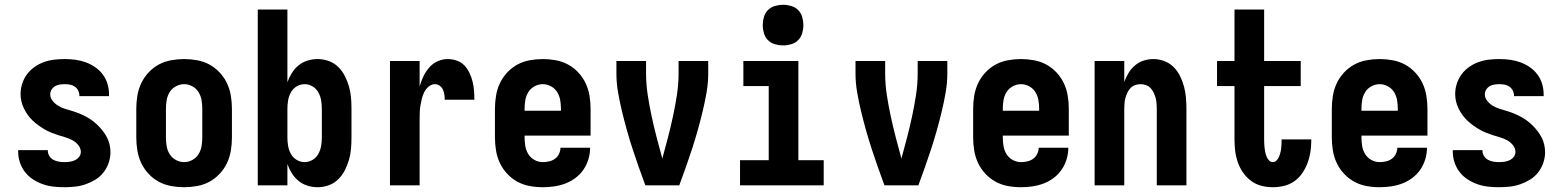

<svg xmlns="http://www.w3.org/2000/svg" viewBox="-20 -775 6540 803"><path d="M249 8Q226 8 203.5 5.5Q181 3 159.5 -4.5Q138 -12 118.5 -24.5Q99 -37 85 -55Q71 -73 63.5 -95Q56 -117 56 -140V-147H180V-145Q180 -133 186.5 -122.5Q193 -112 203.5 -106.5Q214 -101 225.5 -99Q237 -97 249 -97Q260 -97 271.5 -98.5Q283 -100 293.5 -105Q304 -110 311 -119Q318 -128 318 -140Q318 -155 307.5 -168Q297 -181 283 -188.5Q269 -196 254 -200.5Q239 -205 224.5 -209.5Q210 -214 195 -220Q180 -226 166.5 -234Q153 -242 140.5 -251Q128 -260 116.5 -271Q105 -282 96 -294.5Q87 -307 80 -321.5Q73 -336 69.5 -351Q66 -366 66 -382Q66 -404 73 -425.5Q80 -447 93 -464.5Q106 -482 124.5 -495Q143 -508 164 -515.5Q185 -523 207 -525.5Q229 -528 251 -528Q273 -528 295.5 -525Q318 -522 338.5 -514.5Q359 -507 377.5 -494.5Q396 -482 409.5 -464Q423 -446 429.5 -424.5Q436 -403 436 -380V-373H312V-375Q312 -386 307 -396Q302 -406 293 -412.5Q284 -419 273 -421Q262 -423 251 -423Q241 -423 230.5 -421.5Q220 -420 211 -415Q202 -410 196 -400.5Q190 -391 190 -381Q190 -365 200.5 -352.5Q211 -340 224.5 -332Q238 -324 253 -319.5Q268 -315 283 -310.5Q298 -306 312.5 -300Q327 -294 341 -286.5Q355 -279 367.5 -269.5Q380 -260 391 -249Q402 -238 411.5 -225.5Q421 -213 428 -199Q435 -185 438.5 -169.5Q442 -154 442 -138Q442 -116 434.5 -94Q427 -72 413 -54Q399 -36 379.5 -24Q360 -12 338.5 -4.5Q317 3 294.5 5.5Q272 8 249 8Z M750 8Q723 8 695.5 3Q668 -2 644 -15Q620 -28 601 -48.5Q582 -69 570.5 -93.5Q559 -118 554.5 -145.5Q550 -173 550 -200V-320Q550 -347 554.5 -374.5Q559 -402 570.5 -426.5Q582 -451 601 -471.5Q620 -492 644 -505Q668 -518 695.5 -523Q723 -528 750 -528Q777 -528 804.5 -523Q832 -518 856 -505Q880 -492 899 -471.5Q918 -451 929.5 -426.5Q941 -402 945.5 -374.5Q950 -347 950 -320V-200Q950 -173 945.5 -145.5Q941 -118 929.5 -93.5Q918 -69 899 -48.5Q880 -28 856 -15Q832 -2 804.5 3Q777 8 750 8ZM750 -97Q768 -97 784.5 -106Q801 -115 810.5 -130.5Q820 -146 823 -164Q826 -182 826 -200V-320Q826 -338 823 -356Q820 -374 810.5 -389.5Q801 -405 784.5 -414Q768 -423 750 -423Q732 -423 715.5 -414Q699 -405 689.5 -389.5Q680 -374 677 -356Q674 -338 674 -320V-200Q674 -182 677 -164Q680 -146 689.5 -130.5Q699 -115 715.5 -106Q732 -97 750 -97Z M1308 8Q1287 8 1266 1.5Q1245 -5 1228.5 -18.5Q1212 -32 1200.5 -50.5Q1189 -69 1182 -89V0H1058V-735H1182V-431Q1189 -451 1200.5 -469.5Q1212 -488 1228.5 -501.5Q1245 -515 1266 -521.5Q1287 -528 1308 -528Q1332 -528 1354.5 -520Q1377 -512 1394 -495.5Q1411 -479 1422 -457.5Q1433 -436 1439.5 -413.5Q1446 -391 1448 -367.5Q1450 -344 1450 -320V-200Q1450 -176 1448 -152.5Q1446 -129 1439.5 -106.5Q1433 -84 1422 -62.5Q1411 -41 1394 -24.5Q1377 -8 1354.5 0Q1332 8 1308 8ZM1254 -97Q1272 -97 1287.5 -106.5Q1303 -116 1311.5 -131.5Q1320 -147 1323 -164.5Q1326 -182 1326 -200V-320Q1326 -338 1323 -355.5Q1320 -373 1311.5 -388.5Q1303 -404 1287.5 -413.5Q1272 -423 1254 -423Q1236 -423 1220.5 -413.5Q1205 -404 1196.5 -388.5Q1188 -373 1185 -355.5Q1182 -338 1182 -320V-200Q1182 -182 1185 -164.5Q1188 -147 1196.5 -131.5Q1205 -116 1220.5 -106.5Q1236 -97 1254 -97Z M1611 0V-520H1735V-413Q1741 -435 1750.5 -455Q1760 -475 1774.5 -492Q1789 -509 1809.5 -518.5Q1830 -528 1852 -528Q1872 -528 1890.5 -521.5Q1909 -515 1922 -501.5Q1935 -488 1943.5 -470Q1952 -452 1956.5 -433.5Q1961 -415 1962.5 -396Q1964 -377 1964 -358H1840Q1840 -368 1838.5 -379Q1837 -390 1832.5 -400Q1828 -410 1819 -416.5Q1810 -423 1799 -423Q1785 -423 1773 -413Q1761 -403 1754.5 -390Q1748 -377 1744.5 -363Q1741 -349 1738.5 -334.5Q1736 -320 1735.5 -305Q1735 -290 1735 -276V0Z M2250 8Q2222 8 2195 3Q2168 -2 2144 -15Q2120 -28 2101 -48.5Q2082 -69 2070.5 -93.5Q2059 -118 2054.5 -145.5Q2050 -173 2050 -200V-320Q2050 -347 2054.5 -374.5Q2059 -402 2070.5 -426.5Q2082 -451 2101 -471.5Q2120 -492 2144 -505Q2168 -518 2195.5 -523Q2223 -528 2250 -528Q2277 -528 2304.5 -523Q2332 -518 2356 -505Q2380 -492 2399 -471.5Q2418 -451 2429.5 -426.5Q2441 -402 2445.5 -374.5Q2450 -347 2450 -320V-208H2174V-200Q2174 -182 2177 -164Q2180 -146 2189.5 -130.5Q2199 -115 2215.5 -106Q2232 -97 2250 -97Q2263 -97 2276.5 -100Q2290 -103 2301 -111Q2312 -119 2318 -131.5Q2324 -144 2324 -157H2448Q2448 -133 2441 -109.5Q2434 -86 2420.5 -66Q2407 -46 2387 -31Q2367 -16 2344.5 -7.5Q2322 1 2298 4.5Q2274 8 2250 8ZM2174 -312H2326V-320Q2326 -338 2323 -356Q2320 -374 2310.5 -389.5Q2301 -405 2284.5 -414Q2268 -423 2250 -423Q2232 -423 2215.5 -414Q2199 -405 2189.5 -389.5Q2180 -374 2177 -356Q2174 -338 2174 -320Z M2679 0Q2665 -38 2651.5 -76Q2638 -114 2625.5 -152.5Q2613 -191 2602 -230Q2591 -269 2581.5 -308.5Q2572 -348 2565 -388Q2558 -428 2558 -468V-520H2682V-468Q2682 -423 2689 -377.5Q2696 -332 2705.5 -288Q2715 -244 2726.5 -199.5Q2738 -155 2750 -112Q2762 -155 2773.5 -199.5Q2785 -244 2794.5 -288Q2804 -332 2811 -377.5Q2818 -423 2818 -468V-520H2942V-468Q2942 -428 2935 -388Q2928 -348 2918.5 -308.5Q2909 -269 2898 -230Q2887 -191 2874.5 -152.5Q2862 -114 2848.5 -76Q2835 -38 2821 0Z M3075 0V-105H3195V-415H3089V-520H3319V-105H3425V0ZM3255 -585Q3238 -585 3221 -590Q3204 -595 3192 -607Q3180 -619 3175 -636Q3170 -653 3170 -670Q3170 -687 3175 -704Q3180 -721 3192 -733Q3204 -745 3221 -750Q3238 -755 3255 -755Q3272 -755 3289 -750Q3306 -745 3318 -733Q3330 -721 3335 -704Q3340 -687 3340 -670Q3340 -653 3335 -636Q3330 -619 3318 -607Q3306 -595 3289 -590Q3272 -585 3255 -585Z M3679 0Q3665 -38 3651.5 -76Q3638 -114 3625.5 -152.5Q3613 -191 3602 -230Q3591 -269 3581.5 -308.5Q3572 -348 3565 -388Q3558 -428 3558 -468V-520H3682V-468Q3682 -423 3689 -377.5Q3696 -332 3705.5 -288Q3715 -244 3726.5 -199.5Q3738 -155 3750 -112Q3762 -155 3773.5 -199.5Q3785 -244 3794.5 -288Q3804 -332 3811 -377.5Q3818 -423 3818 -468V-520H3942V-468Q3942 -428 3935 -388Q3928 -348 3918.5 -308.5Q3909 -269 3898 -230Q3887 -191 3874.5 -152.5Q3862 -114 3848.5 -76Q3835 -38 3821 0Z M4250 8Q4222 8 4195 3Q4168 -2 4144 -15Q4120 -28 4101 -48.5Q4082 -69 4070.5 -93.5Q4059 -118 4054.5 -145.5Q4050 -173 4050 -200V-320Q4050 -347 4054.5 -374.5Q4059 -402 4070.5 -426.5Q4082 -451 4101 -471.5Q4120 -492 4144 -505Q4168 -518 4195.5 -523Q4223 -528 4250 -528Q4277 -528 4304.5 -523Q4332 -518 4356 -505Q4380 -492 4399 -471.5Q4418 -451 4429.5 -426.5Q4441 -402 4445.5 -374.5Q4450 -347 4450 -320V-208H4174V-200Q4174 -182 4177 -164Q4180 -146 4189.5 -130.5Q4199 -115 4215.5 -106Q4232 -97 4250 -97Q4263 -97 4276.5 -100Q4290 -103 4301 -111Q4312 -119 4318 -131.5Q4324 -144 4324 -157H4448Q4448 -133 4441 -109.5Q4434 -86 4420.5 -66Q4407 -46 4387 -31Q4367 -16 4344.5 -7.5Q4322 1 4298 4.5Q4274 8 4250 8ZM4174 -312H4326V-320Q4326 -338 4323 -356Q4320 -374 4310.5 -389.5Q4301 -405 4284.5 -414Q4268 -423 4250 -423Q4232 -423 4215.5 -414Q4199 -405 4189.5 -389.5Q4180 -374 4177 -356Q4174 -338 4174 -320Z M4558 0V-520H4682V-432Q4689 -452 4700 -470Q4711 -488 4727 -501.5Q4743 -515 4763 -521.5Q4783 -528 4804 -528Q4827 -528 4849.5 -519.5Q4872 -511 4888.5 -494.5Q4905 -478 4915.5 -456.5Q4926 -435 4932 -412.5Q4938 -390 4940 -366.5Q4942 -343 4942 -320V0H4818V-320Q4818 -332 4817 -343.5Q4816 -355 4813 -366Q4810 -377 4805 -387.5Q4800 -398 4792 -406.5Q4784 -415 4773 -419Q4762 -423 4750 -423Q4738 -423 4727 -419Q4716 -415 4708 -406.5Q4700 -398 4695 -387.5Q4690 -377 4687 -366Q4684 -355 4683 -343.5Q4682 -332 4682 -320V0Z M5304 8Q5279 8 5255.5 2Q5232 -4 5212.5 -18.5Q5193 -33 5179 -53Q5165 -73 5157 -96Q5149 -119 5146 -143Q5143 -167 5143 -191V-415H5070V-520H5143V-735H5267V-520H5420V-415H5267V-191Q5267 -182 5267.5 -173Q5268 -164 5269 -155Q5270 -146 5272 -137Q5274 -128 5277.5 -119.5Q5281 -111 5287.5 -104Q5294 -97 5304 -97Q5312 -97 5318.5 -103.5Q5325 -110 5328.5 -118Q5332 -126 5334.5 -135Q5337 -144 5338 -152.5Q5339 -161 5339.5 -170Q5340 -179 5340 -188V-192H5464V-182Q5464 -159 5460 -135.5Q5456 -112 5447.5 -90.5Q5439 -69 5425.5 -49.5Q5412 -30 5392.5 -16.5Q5373 -3 5350 2.5Q5327 8 5304 8Z M5750 8Q5722 8 5695 3Q5668 -2 5644 -15Q5620 -28 5601 -48.5Q5582 -69 5570.5 -93.5Q5559 -118 5554.5 -145.5Q5550 -173 5550 -200V-320Q5550 -347 5554.5 -374.5Q5559 -402 5570.5 -426.5Q5582 -451 5601 -471.5Q5620 -492 5644 -505Q5668 -518 5695.5 -523Q5723 -528 5750 -528Q5777 -528 5804.5 -523Q5832 -518 5856 -505Q5880 -492 5899 -471.5Q5918 -451 5929.5 -426.5Q5941 -402 5945.5 -374.5Q5950 -347 5950 -320V-208H5674V-200Q5674 -182 5677 -164Q5680 -146 5689.5 -130.5Q5699 -115 5715.5 -106Q5732 -97 5750 -97Q5763 -97 5776.5 -100Q5790 -103 5801 -111Q5812 -119 5818 -131.5Q5824 -144 5824 -157H5948Q5948 -133 5941 -109.5Q5934 -86 5920.5 -66Q5907 -46 5887 -31Q5867 -16 5844.5 -7.5Q5822 1 5798 4.5Q5774 8 5750 8ZM5674 -312H5826V-320Q5826 -338 5823 -356Q5820 -374 5810.5 -389.5Q5801 -405 5784.5 -414Q5768 -423 5750 -423Q5732 -423 5715.5 -414Q5699 -405 5689.5 -389.5Q5680 -374 5677 -356Q5674 -338 5674 -320Z M6249 8Q6226 8 6203.5 5.5Q6181 3 6159.5 -4.5Q6138 -12 6118.5 -24.5Q6099 -37 6085 -55Q6071 -73 6063.5 -95Q6056 -117 6056 -140V-147H6180V-145Q6180 -133 6186.5 -122.5Q6193 -112 6203.5 -106.5Q6214 -101 6225.5 -99Q6237 -97 6249 -97Q6260 -97 6271.5 -98.5Q6283 -100 6293.5 -105Q6304 -110 6311 -119Q6318 -128 6318 -140Q6318 -155 6307.5 -168Q6297 -181 6283 -188.5Q6269 -196 6254 -200.5Q6239 -205 6224.5 -209.5Q6210 -214 6195 -220Q6180 -226 6166.5 -234Q6153 -242 6140.5 -251Q6128 -260 6116.5 -271Q6105 -282 6096 -294.5Q6087 -307 6080 -321.5Q6073 -336 6069.5 -351Q6066 -366 6066 -382Q6066 -404 6073 -425.5Q6080 -447 6093 -464.5Q6106 -482 6124.5 -495Q6143 -508 6164 -515.5Q6185 -523 6207 -525.5Q6229 -528 6251 -528Q6273 -528 6295.5 -525Q6318 -522 6338.5 -514.5Q6359 -507 6377.5 -494.5Q6396 -482 6409.5 -464Q6423 -446 6429.5 -424.5Q6436 -403 6436 -380V-373H6312V-375Q6312 -386 6307 -396Q6302 -406 6293 -412.5Q6284 -419 6273 -421Q6262 -423 6251 -423Q6241 -423 6230.5 -421.5Q6220 -420 6211 -415Q6202 -410 6196 -400.5Q6190 -391 6190 -381Q6190 -365 6200.5 -352.5Q6211 -340 6224.5 -332Q6238 -324 6253 -319.5Q6268 -315 6283 -310.5Q6298 -306 6312.5 -300Q6327 -294 6341 -286.5Q6355 -279 6367.5 -269.5Q6380 -260 6391 -249Q6402 -238 6411.5 -225.5Q6421 -213 6428 -199Q6435 -185 6438.5 -169.5Q6442 -154 6442 -138Q6442 -116 6434.5 -94Q6427 -72 6413 -54Q6399 -36 6379.5 -24Q6360 -12 6338.5 -4.5Q6317 3 6294.5 5.5Q6272 8 6249 8Z"/></svg>

Font: Iosevka Term Curly Extrabold
Style: Regular
Weight: 800
Designer: Belleve Invis
Foundry: Belleve Invis
Version: Version 32.3.0